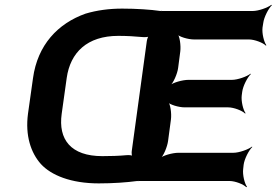

<svg xmlns="http://www.w3.org/2000/svg" viewBox="-20 -757 1157 803"><path d="M491 -721C436 -721 385 -714 338 -700C222 -659 137 -569 118 -430L97 -281C85 -190 109 -118 151 -71C194 -24 277 10 393 10C453 10 509 6 554 0L560 1L556 -1L560 0H940C964 0 999 14 1010 26L1013 24C1003 11 994 -26 997 -50L999 -68C1002 -92 1021 -129 1035 -142L1034 -144C1019 -132 980 -118 956 -118H726C702 -118 661 -107 647 -94L649 -92C664 -104 680 -144 683 -168L695 -258C698 -282 693 -322 682 -334L679 -332C689 -319 728 -308 752 -308H934C958 -308 994 -294 1005 -282L1007 -284C997 -297 988 -334 991 -358L993 -373C996 -397 1015 -434 1029 -447L1028 -449C1013 -437 974 -423 950 -423H768C744 -423 703 -412 689 -399L690 -397C705 -409 722 -449 725 -473L734 -542C737 -566 732 -606 721 -618L718 -616C728 -603 767 -592 791 -592H1021C1045 -592 1081 -578 1092 -566L1094 -568C1084 -581 1075 -618 1078 -642L1081 -661C1084 -685 1103 -722 1117 -735L1115 -737C1100 -725 1061 -711 1037 -711H657L653 -710L658 -712L651 -711C610 -717 550 -721 491 -721ZM238 -281 259 -431C274 -537 344 -607 475 -607C510 -607 544 -605 576 -602C585 -601 601 -602 605 -605L603 -608C599 -605 595 -592 594 -585L531 -125C530 -118 531 -105 534 -101L536 -104C533 -108 518 -109 509 -108C477 -105 442 -104 408 -104C276 -104 223 -174 238 -281Z"/></svg>

Font: Asimov
Style: EdgeWideIt
Weight: 500
Designer: Google
Version: Version 2.000980: 2014